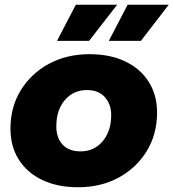

<svg xmlns="http://www.w3.org/2000/svg" viewBox="-20 -779 730 808"><path d="M308 9Q222 9 158 -21.5Q94 -52 59 -107.5Q24 -163 24 -238Q24 -328 67 -398.5Q110 -469 185 -510Q260 -551 357 -551Q443 -551 507 -520.5Q571 -490 606 -434.5Q641 -379 641 -305Q641 -215 598 -144Q555 -73 480 -32Q405 9 308 9ZM319 -142Q376 -142 412 -184.5Q448 -227 448 -295Q448 -340 421.5 -370Q395 -400 346 -400Q289 -400 253 -358Q217 -316 217 -247Q217 -199 243.5 -170.5Q270 -142 319 -142ZM220 -607 299 -759H473L355 -607ZM438 -607 517 -759H690L573 -607Z"/></svg>

Font: Montserrat ExtraBold
Style: Italic
Weight: 800
Italic angle: -11.3°
Designer: Julieta Ulanovsky
Foundry: Julieta Ulanovsky
Version: Version 9.000; ttfautohint (v1.8.4.7-5d5b)